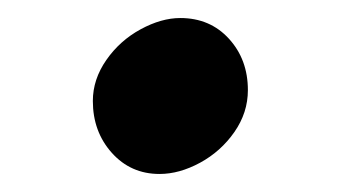

<svg xmlns="http://www.w3.org/2000/svg" viewBox="-20 -374 377 213"><path d="M255 -274Q255 -249 240 -227.5Q225 -206 202 -193.5Q179 -181 157 -181Q125 -181 104 -204.5Q83 -228 83 -262Q83 -286 98 -307.5Q113 -329 136 -341.5Q159 -354 180 -354Q213 -354 234 -331Q255 -308 255 -274Z"/></svg>

Font: Inknut Antiqua Medium
Style: Regular
Weight: 500
Designer: Claus Eggers Sørensen
Foundry: Claus Eggers Sørensen
Version: Version 1.003; ttfautohint (v1.8.2) -l 8 -r 50 -G 200 -x 14 